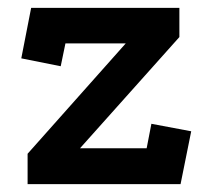

<svg xmlns="http://www.w3.org/2000/svg" viewBox="-20 -467 537 487"><path d="M50 0V-77L299 -357H146L134 -299L34 -319L59 -447H435V-373L183 -91H352L364 -153L465 -134L438 0Z"/></svg>

Font: Podkova
Style: Bold
Weight: 700
Designer: Ilya Yudin
Foundry: Cyreal (www.cyreal.org)
Version: Version 2.102; ttfautohint (v1.8.1.43-b0c9)